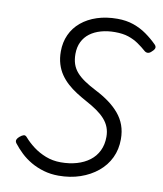

<svg xmlns="http://www.w3.org/2000/svg" viewBox="-107 -1101 1023 1205"><g transform="rotate(10 404.5 -498.0)"><path d="M348 19Q298 19 253.5 6Q209 -7 172 -28.5Q135 -50 105.5 -78Q76 -106 53 -136Q45 -148 49.5 -158.5Q54 -169 65 -178Q79 -190 90 -193Q101 -196 111 -184Q137 -154 172 -127.5Q207 -101 251.5 -83.5Q296 -66 348 -66Q403 -66 449.5 -79.5Q496 -93 530.5 -119Q565 -145 584 -184Q603 -223 603 -273Q603 -306 592.5 -333.5Q582 -361 561 -384.5Q540 -408 510 -429Q480 -450 441 -471Q406 -490 374 -510.5Q342 -531 315.5 -555Q289 -579 269.5 -607.5Q250 -636 239 -672Q228 -708 228 -752Q228 -810 250 -858.5Q272 -907 314 -942Q356 -977 414 -996Q472 -1015 543 -1015Q600 -1015 646 -999Q692 -983 730 -956Q768 -929 800 -897Q811 -886 808.5 -875Q806 -864 792 -852Q781 -840 769.5 -838Q758 -836 747 -844Q721 -867 692.5 -886.5Q664 -906 628.5 -918Q593 -930 542 -930Q494 -930 453.5 -918.5Q413 -907 383.5 -885Q354 -863 337.5 -829.5Q321 -796 321 -752Q321 -716 330.5 -688Q340 -660 360 -637Q380 -614 411.5 -592.5Q443 -571 488 -548Q535 -524 572.5 -496.5Q610 -469 638 -436Q666 -403 680.5 -363Q695 -323 695 -274Q695 -209 669.5 -155.5Q644 -102 596.5 -63Q549 -24 486 -2.5Q423 19 348 19Z"/></g></svg>

Font: Playwrite AU QLD
Style: Regular
Weight: 400
Designer: Veronika Burian, José Scaglione
Foundry: TypeTogether
Version: Version 1.002